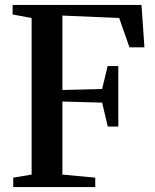

<svg xmlns="http://www.w3.org/2000/svg" viewBox="-20 -763 633 783"><path d="M109 -51V-689.5L31.5 -704V-743H557L569 -570H508L466 -689.5L234.5 -699.5V-396L396.5 -400L419 -493.5H462.5V-247H419.5L396.5 -344.5L234.5 -349V-51L368.5 -38.5V0H34V-38.5Z"/></svg>

Font: Merriweather 72pt SemiBold
Style: Regular
Weight: 600
Version: Version 2.100